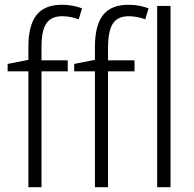

<svg xmlns="http://www.w3.org/2000/svg" viewBox="-20 -785 815 805"><path d="M264 -486V-532H154V-587C154 -680 179 -717 242 -717C264 -717 289 -712 310 -704L324 -750C300 -759 273 -765 240 -765C141 -765 99 -707 99 -587V-534L12 -517V-486H99V0H154V-486ZM544 -486V-532H433V-587C434 -680 458 -717 521 -717C543 -717 568 -712 589 -704L603 -750C579 -759 552 -765 519 -765C420 -765 378 -707 378 -587V-534L291 -517V-486H378V0H433V-486ZM695 0V-760H639V0Z"/></svg>

Font: Noto Sans SemiCondensed Light
Style: Regular
Weight: 300
Width: 4
Designer: Monotype Design Team
Foundry: Monotype Imaging Inc.
Version: Version 2.013